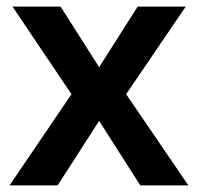

<svg xmlns="http://www.w3.org/2000/svg" viewBox="-20 -563 602 583"><path d="M197 -277 9 0H155L281 -196L406 0H552L363 -277L544 -543H398L281 -359L164 -543H18Z"/></svg>

Font: Noto Sans Thaana SemiBold
Style: Regular
Weight: 600
Designer: David Williams
Foundry: Google Inc.
Version: Version 3.001